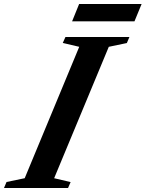

<svg xmlns="http://www.w3.org/2000/svg" viewBox="-85 -948 734 968"><path d="M-65 0 -52 -30.5 39.5 -49.5 314.5 -712 231.5 -731.5 245 -761.5H567.5L554.5 -731L463.5 -712L188 -49.5L271 -30L258 0ZM278.5 -840.5 314 -928H629L593 -840.5Z"/></svg>

Font: Libre Caslon Text SemiBold Italic
Style: Regular
Weight: 600
Italic angle: -22.583°
Designer: Pablo Impallari, Rodrigo Fuenzalida, Katja Schimmel
Foundry: Pablo Impallari, Rodrigo Fuenzalida
Version: Version 2.000